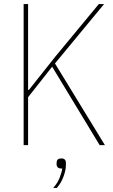

<svg xmlns="http://www.w3.org/2000/svg" viewBox="-20 -718 557 950"><path d="M238 -388 119 -237V0H97V-698H119V-273H123L253 -437L469 -698H495L252 -404L499 0H473ZM284 66Q306 66 306 88V99Q306 125 293.5 157.5Q281 190 261 212H243Q265 188 275.5 160.5Q286 133 288 116Q271 116 265.5 110Q260 104 260 96V88Q260 78 265 72Q270 66 284 66Z"/></svg>

Font: IBM Plex Sans Cond Thin
Style: Regular
Weight: 100
Width: 3
Designer: Mike Abbink, Paul van der Laan, Pieter van Rosmalen
Foundry: Bold Monday
Version: Version 1.3